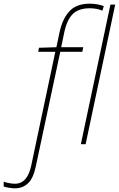

<svg xmlns="http://www.w3.org/2000/svg" viewBox="-152 -785 647 1045"><path d="M-71 240Q-84 240 -103 237Q-122 234 -132 230V204Q-118 209 -101 212Q-84 215 -71 215Q-36 215 -14 189.5Q8 164 18 116L149 -503H56L60 -525L155 -528L172 -609Q188 -683 226 -724Q264 -765 337 -765Q360 -765 379.5 -761Q399 -757 413 -752L405 -727Q375 -740 336 -740Q275 -740 243 -707.5Q211 -675 197 -605L181 -528H301L296 -503H176L43 120Q30 184 1 212Q-28 240 -71 240ZM288 0 449 -760H475L314 0Z"/></svg>

Font: Noto Sans Thin
Style: Italic
Weight: 100
Italic angle: -12°
Designer: Monotype Design Team
Foundry: Monotype Imaging Inc.
Version: Version 2.013; ttfautohint (v1.8.4.7-5d5b)